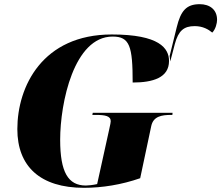

<svg xmlns="http://www.w3.org/2000/svg" viewBox="-20 -889 1059 919"><path d="M795 -595 817 -679C834 -742 860 -764 912 -764C951 -764 978 -748 996 -733C1012 -749 1019 -778 1019 -794C1019 -844 983 -869 936 -869C871 -869 845 -836 826 -759L792 -621ZM382 10C469 10 562 -5 651 -36L704 -286C714 -332 753 -339 800 -339H805L806 -349H424L422 -339H438C483 -339 510 -334 510 -309C510 -305 508 -292 503 -271L445 -8C425 -3 400 -1 391 -1C306 -1 268 -65 268 -220C268 -397 334 -714 519 -714C601 -714 615 -668 615 -494C712 -494 789 -517 789 -597C789 -658 743 -724 515 -724C184 -724 63 -476 63 -271C63 -93 172 10 382 10Z"/></svg>

Font: Noto Serif Display Black
Style: Italic
Weight: 900
Italic angle: -12°
Designer: Monotype Design Team
Foundry: Monotype Imaging Inc.
Version: Version 2.009